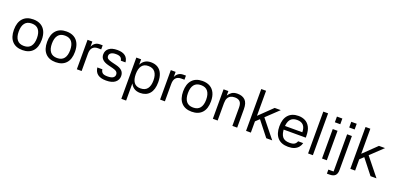

<svg xmlns="http://www.w3.org/2000/svg" viewBox="9 -1804 6348 3092"><g transform="rotate(20 3183.0 -257.5)"><path d="M284.3 10Q170.3 10 108 -57.8Q45.7 -125.7 45.7 -252.3Q45.7 -379 108 -447.3Q170.3 -515.7 284.3 -515.7Q360 -515.7 413.2 -485.3Q466.3 -455 494.7 -396.3Q523 -337.6 523 -252.5Q523 -125 460.7 -57.5Q398.3 10 284.3 10ZM284.3 -61Q363.7 -61 402.2 -110.7Q440.7 -160.3 440.7 -252.3Q440.7 -344.3 402.2 -394.5Q363.7 -444.7 284.3 -444.7Q205 -444.7 166.5 -394.5Q128 -344.3 128 -252.3Q128 -160.3 166.5 -110.7Q205 -61 284.3 -61Z M853.3 10Q739.3 10 677 -57.8Q614.7 -125.7 614.7 -252.3Q614.7 -379 677 -447.3Q739.3 -515.7 853.3 -515.7Q929 -515.7 982.2 -485.3Q1035.3 -455 1063.7 -396.3Q1092 -337.6 1092 -252.5Q1092 -125 1029.7 -57.5Q967.3 10 853.3 10ZM853.3 -61Q932.7 -61 971.2 -110.7Q1009.7 -160.3 1009.7 -252.3Q1009.7 -344.3 971.2 -394.5Q932.7 -444.7 853.3 -444.7Q774 -444.7 735.5 -394.5Q697 -344.3 697 -252.3Q697 -160.3 735.5 -110.7Q774 -61 853.3 -61Z M1298 0H1215.7V-505H1298V-416.3Q1315.7 -458.7 1348.5 -481.8Q1381.3 -505 1429.7 -505H1475V-435H1419.3Q1360 -435 1329 -400.8Q1298 -366.7 1298 -298.7Z M1834 -372.3Q1827.7 -411.3 1802.2 -428.5Q1776.7 -445.7 1725.7 -445.7Q1671 -445.7 1642.7 -426.5Q1614.3 -407.3 1614.3 -376.3Q1614.3 -343.7 1636.7 -328Q1659 -312.3 1705 -300.7L1784.7 -281Q1855.7 -264.3 1890 -230Q1924.3 -195.7 1924.3 -139.7Q1924.3 -75 1873 -32.5Q1821.7 10 1717.7 10Q1625 10 1575 -27.2Q1525 -64.3 1515.7 -140.7H1602Q1607.7 -100 1632 -80.3Q1656.3 -60.7 1715.7 -60.7Q1783.7 -60.7 1812.2 -81.2Q1840.7 -101.7 1840.7 -134.7Q1840.7 -166.3 1819.8 -184.7Q1799 -203 1752 -214.7L1672.3 -234.7Q1602.7 -251.7 1567.7 -285.5Q1532.7 -319.3 1532.7 -371Q1532.7 -437.7 1582.3 -476.7Q1632 -515.7 1725.7 -515.7Q1812.7 -515.7 1860.3 -479.3Q1908 -443 1914 -372.3Z M2134 -505V202H2051.7V-505ZM2302 10Q2234.7 10 2190.3 -23Q2146 -56 2124.8 -114.8Q2103.7 -173.7 2103.7 -251.7Q2103.7 -330.3 2124.8 -389.5Q2146 -448.7 2190.3 -481.8Q2234.7 -515 2302 -515Q2371.3 -515 2419.8 -484.8Q2468.3 -454.7 2493.8 -396.2Q2519.3 -337.7 2519.3 -251.7Q2519.3 -123.3 2462.3 -56.7Q2405.3 10 2302 10ZM2281.7 -61Q2361 -61 2399 -110.7Q2437 -160.3 2437 -251.7Q2437 -343.3 2399 -393.7Q2361 -444 2281.7 -444Q2206.3 -444 2170.2 -393.7Q2134 -343.3 2134 -251.7Q2134 -160 2170.2 -110.5Q2206.3 -61 2281.7 -61Z M2725 0H2642.7V-505H2725V-416.3Q2742.7 -458.7 2775.5 -481.8Q2808.3 -505 2856.7 -505H2902V-435H2846.3Q2787 -435 2756 -400.8Q2725 -366.7 2725 -298.7Z M3184.3 10Q3070.3 10 3008 -57.8Q2945.7 -125.7 2945.7 -252.3Q2945.7 -379 3008 -447.3Q3070.3 -515.7 3184.3 -515.7Q3260 -515.7 3313.2 -485.3Q3366.3 -455 3394.7 -396.3Q3423 -337.6 3423 -252.5Q3423 -125 3360.7 -57.5Q3298.3 10 3184.3 10ZM3184.3 -61Q3263.7 -61 3302.2 -110.7Q3340.7 -160.3 3340.7 -252.3Q3340.7 -344.3 3302.2 -394.5Q3263.7 -444.7 3184.3 -444.7Q3105 -444.7 3066.5 -394.5Q3028 -344.3 3028 -252.3Q3028 -160.3 3066.5 -110.7Q3105 -61 3184.3 -61Z M3629 0H3546.7V-505H3629V-428.3Q3652.7 -467.3 3688.3 -491.5Q3724 -515.7 3785 -515.7Q3868 -515.7 3915.8 -469.5Q3963.7 -423.3 3963.7 -315.7V0H3881.3V-312.7Q3881.3 -385 3851.3 -415Q3821.3 -445 3763.7 -445Q3723 -445 3692.7 -430Q3662.3 -415 3645.7 -382.8Q3629 -350.7 3629 -297.3Z M4300.7 -328 4564 0H4462L4243 -278.3ZM4198 0H4115.7V-717H4198ZM4170.7 -261.3 4422.7 -505H4527.3L4171 -167.3Z M4634.7 -288.7H4975Q4974.3 -367 4938.5 -407Q4902.7 -447 4831 -447Q4751 -447 4714 -398.7Q4677 -350.3 4677 -255Q4677 -158.3 4713.3 -108.5Q4749.7 -58.7 4838 -58.7Q4897 -58.7 4923.8 -77.7Q4950.7 -96.7 4961 -129.3H5048Q5038 -88.7 5012 -57.2Q4986 -25.7 4943.3 -7.8Q4900.7 10 4838 10Q4718 10 4656.3 -58.8Q4594.7 -127.7 4594.7 -253Q4594.7 -380.3 4656.2 -448Q4717.7 -515.7 4831 -515.7Q4893.3 -515.7 4944.2 -490Q4995 -464.3 5025.8 -407Q5056.7 -349.7 5056.7 -254.3V-226.3H4633.7Z M5261 0H5178.7V-717H5261Z M5500 -505V0H5417.7V-505ZM5412.3 -717H5505.3V-619.3H5412.3Z M5746 76.7Q5746 141.7 5715.5 171.8Q5685 202 5617.3 202H5574.7V132.7H5664.3V-505H5746ZM5658.3 -717H5751.3V-619.3H5658.3Z M6087.7 -328 6351 0H6249L6030 -278.3ZM5985 0H5902.7V-717H5985ZM5957.7 -261.3 6209.7 -505H6314.3L5958 -167.3Z"/></g></svg>

Font: 42dot Sans Light
Style: Regular
Weight: 300
Designer: 42dot
Version: Version 1.000